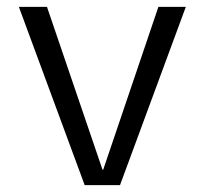

<svg xmlns="http://www.w3.org/2000/svg" viewBox="-20 -540 597 560"><path d="M117 -520 279 -45H281L442 -520H522L330 0H227L35 -520Z"/></svg>

Font: M PLUS 1p
Style: Regular
Weight: 400
Version: Version 1.062